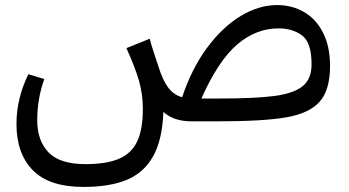

<svg xmlns="http://www.w3.org/2000/svg" viewBox="-20 -479 1378 758"><path d="M1283 -219Q1283 -123 1241.5 -77Q1200 -31 1109 -15.5Q1018 0 840 0H736Q666 0 625 -37Q621 73 584.5 138Q548 203 480.5 231Q413 259 310 259Q174 259 109.5 193Q45 127 45 10Q45 -90 92 -186L155 -167Q127 -90 127 -3Q127 76 171.5 122.5Q216 169 318 169Q401 169 450.5 147.5Q500 126 522 78.5Q544 31 544 -49Q544 -106 529 -159Q514 -212 479 -289L571 -326Q577 -302 593 -254L605 -218Q623 -160 645 -132Q667 -104 699 -95Q737 -209 798 -291Q859 -373 930.5 -416Q1002 -459 1074 -459Q1133 -459 1180.5 -431.5Q1228 -404 1255.5 -349.5Q1283 -295 1283 -219ZM1210 -225Q1210 -312 1172 -339.5Q1134 -367 1080 -367Q991 -367 916.5 -303.5Q842 -240 775 -90H840Q986 -90 1062.5 -100Q1139 -110 1174.5 -138.5Q1210 -167 1210 -225Z"/></svg>

Font: FiraGOUPP
Style: Medium
Weight: 400
Designer: bBox Type
Foundry: bBox Type GmbH
Version: Version 1.001